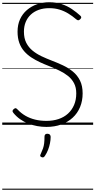

<svg xmlns="http://www.w3.org/2000/svg" viewBox="-20 -1116 853 1717"><path d="M395 19Q354 19 312.5 11.5Q271 4 232.5 -11Q194 -26 160 -50Q126 -74 100 -106Q92 -116 92 -123Q92 -130 101 -139Q111 -148 118.5 -148.5Q126 -149 138 -136Q169 -103 208 -80.5Q247 -58 294 -46.5Q341 -35 395 -35Q455 -35 504 -51.5Q553 -68 588 -100Q623 -132 642.5 -177.5Q662 -223 662 -281Q662 -334 642 -372Q622 -410 588 -437Q554 -464 510.5 -485Q467 -506 419 -525Q377 -541 336.5 -560Q296 -579 260 -602.5Q224 -626 196 -658Q168 -690 152.5 -733Q137 -776 137 -833Q137 -895 159 -943.5Q181 -992 220.5 -1026Q260 -1060 311 -1078Q362 -1096 420 -1096Q482 -1096 532.5 -1079Q583 -1062 623.5 -1034.5Q664 -1007 698 -976Q707 -968 706.5 -960.5Q706 -953 698 -945Q688 -935 680.5 -934.5Q673 -934 662 -943Q627 -973 590 -995.5Q553 -1018 511.5 -1030.5Q470 -1043 420 -1043Q368 -1043 326.5 -1028Q285 -1013 255.5 -985.5Q226 -958 210 -919.5Q194 -881 194 -833Q194 -774 215 -733Q236 -692 271.5 -663Q307 -634 351.5 -613Q396 -592 443 -574Q493 -555 542 -532Q591 -509 631.5 -476Q672 -443 695.5 -395.5Q719 -348 719 -281Q719 -214 696 -158.5Q673 -103 630 -63.5Q587 -24 527.5 -2.5Q468 19 395 19ZM351 289Q341 285 339.5 278.5Q338 272 345 259Q357 233 364.5 211.5Q372 190 375 164.5Q378 139 378 105Q378 94 384 87Q390 80 403 80Q418 80 425.5 88Q433 96 433 108Q433 135 427 165Q421 195 410 223.5Q399 252 383 276Q377 286 370 290Q363 294 351 289ZM0 571H813V581H0ZM0 -20H813V0H0ZM0 -505H813V-500H0ZM0 -1091H813V-1081H0Z"/></svg>

Font: Playwrite PT Guides
Style: Regular
Weight: 400
Designer: Veronika Burian, José Scaglione
Foundry: TypeTogether
Version: Version 1.003